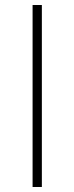

<svg xmlns="http://www.w3.org/2000/svg" viewBox="-20 -746 297 766"><path d="M110 0H147V-726H110Z"/></svg>

Font: Source Han Sans CN ExtraLight
Style: Regular
Weight: 250
Designer: Ryoko NISHIZUKA (kana & ideographs); Paul D. Hunt (Latin, Greek & Cyrillic); Wenlong ZHANG (bopomofo); Sandoll Communica
Foundry: Adobe Systems Incorporated
Version: Version 1.004;PS 1.004;hotconv 16.6.51;makeotf.lib2.5.65220